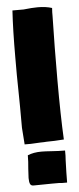

<svg xmlns="http://www.w3.org/2000/svg" viewBox="-53 -744 322 778"><g transform="rotate(-5 108.5 -355.0)"><path d="M131 -714Q164 -714 189 -706L188 -688V-674Q185 -547 185 -413Q185 -267 190 -171Q150 -168 119 -168Q110 -167 95 -167L75 -166L55 -165H30L25 -233Q25 -330 24 -378L23 -448V-518Q23 -631 28 -710H73Q109 -714 131 -714ZM34 -28Q34 -39 36 -65Q39 -94 39 -120Q63 -130 95 -130Q110 -130 138 -128Q164 -126 191 -126V-105L190 -87Q188 -31 188 4H166L155 3H126L51 4Q41 4 37.5 -4Q34 -12 34 -28Z"/></g></svg>

Font: Londrina Solid Black
Style: Regular
Weight: 900
Designer: Marcelo Magalhaes
Foundry: Marcelo Magalhães
Version: Version 1.002